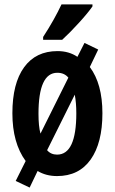

<svg xmlns="http://www.w3.org/2000/svg" viewBox="-20 -786 521 868"><path d="M258 -766Q242 -732 221.5 -695.5Q201 -659 175 -619V-606H261Q295 -637 336.5 -682.5Q378 -728 398 -757V-766ZM239 -457Q271 -457 289 -435L163 -182Q154 -215 154 -272Q154 -457 239 -457ZM238 -87Q210 -87 193 -107L318 -358Q325 -321 325 -274Q325 -87 238 -87ZM386 -483 424 -562 362 -592 330 -529Q292 -555 240 -555Q142 -555 89 -482Q36 -409 36 -274Q36 -140 96 -58L51 32L114 62L150 -13Q188 10 238 10Q337 10 390 -65Q443 -140 443 -274Q443 -407 386 -483Z"/></svg>

Font: Noto Sans UI Condensed
Style: Bold
Weight: 700
Width: 3
Designer: Monotype Design Team
Foundry: Monotype Imaging Inc.
Version: 1.001